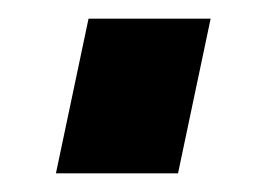

<svg xmlns="http://www.w3.org/2000/svg" viewBox="-20 -426 278 206"><path d="M40 -240 75 -406H206L171 -240Z"/></svg>

Font: Raleway Thin ExtraBold
Style: Italic
Weight: 800
Italic angle: -12°
Version: Version 4.026